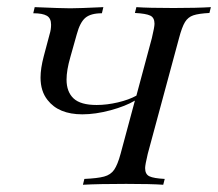

<svg xmlns="http://www.w3.org/2000/svg" viewBox="-20 -510 602 530"><path d="M562.1 -490.3 558.1 -474.2Q528.2 -472.6 513.7 -467.7Q499.2 -462.9 490.7 -449.2Q482.3 -435.5 474.2 -404.8L387.9 -85.5Q380.6 -54.8 380.6 -46Q380.6 -29 392.3 -23.4Q404 -17.7 434.7 -16.1L430.6 0Q397.6 -2.4 328.2 -2.4Q252.4 -2.4 208.9 0L212.9 -16.1Q249.2 -17.7 267.3 -22.6Q285.5 -27.4 295.2 -41.5Q304.8 -55.6 312.9 -85.5L352.4 -232.3Q326.6 -216.9 285.1 -205.6Q243.5 -194.4 207.3 -194.4Q141.9 -194.4 111.3 -233.9Q91.9 -258.1 91.9 -296Q91.9 -321 100.8 -354.8L116.9 -415.3Q121 -428.2 121 -441.9Q121 -459.7 109.3 -466.5Q97.6 -473.4 71.8 -473.4L75.8 -490.3Q150 -487.1 174.2 -487.1Q197.6 -487.1 265.3 -490.3L261.3 -473.4Q230.6 -473.4 215.7 -460.9Q200.8 -448.4 191.9 -415.3L174.2 -352.4Q163.7 -316.1 163.7 -290.3Q163.7 -256.5 183.1 -238.3Q202.4 -220.2 246.8 -220.2Q275 -220.2 305.6 -227.4Q336.3 -234.7 356.5 -246L399.2 -404.8Q406.5 -435.5 406.5 -444.4Q406.5 -461.3 394.8 -466.9Q383.1 -472.6 352.4 -474.2L356.5 -490.3Q389.5 -487.9 458.9 -487.9Q523.4 -487.9 562.1 -490.3Z"/></svg>

Font: Playfair Display SC
Style: Italic
Weight: 400
Italic angle: -14°
Designer: Claus Eggers Sørensen
Foundry: Claus Eggers Sørensen
Version: Version 1.202; ttfautohint (v1.6)